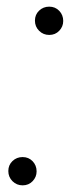

<svg xmlns="http://www.w3.org/2000/svg" viewBox="-20 -558 210 577"><path d="M48 -1Q30 -1 17.5 -13.5Q5 -26 5 -44Q5 -62 17.5 -74Q30 -86 48 -86Q66 -86 78 -73.5Q90 -61 90 -43Q90 -26 78 -13.5Q66 -1 48 -1ZM128 -453Q110 -453 97.5 -465.5Q85 -478 85 -496Q85 -514 97.5 -526Q110 -538 128 -538Q146 -538 158 -525.5Q170 -513 170 -495Q170 -478 158 -465.5Q146 -453 128 -453Z"/></svg>

Font: DM Sans 9pt ExtraLight
Style: Italic
Weight: 250
Italic angle: -10°
Version: Version 4.004;gftools[0.9.30]